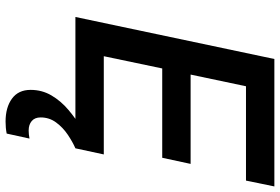

<svg xmlns="http://www.w3.org/2000/svg" viewBox="-178 -577 1006 690"><g transform="rotate(90 325.0 -232.0)"><path d="M41 0 192 -715H650L629 -613H290L248 -414H569L547 -312H226L182 -102H535L513 0ZM478 165 460 247Q440 251 417 251Q366 251 334.5 228Q303 205 303 161Q303 120 323 86Q343 52 375 25Q407 -2 441 -22L513 0Q490 10 464 27.5Q438 45 420 69.5Q402 94 402 125Q402 146 415 157Q428 168 449 168Q462 168 478 165Z"/></g></svg>

Font: Wix Madefor Text SemiBold
Style: Italic
Weight: 600
Italic angle: -12°
Designer: Dalton Maag Ltd
Foundry: Dalton Maag Ltd
Version: Version 3.100